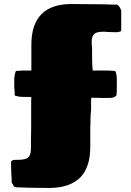

<svg xmlns="http://www.w3.org/2000/svg" viewBox="-20 -716 650 955"><path d="M224 219 145 218Q131 218 114 217.5Q97 217 78 216Q68 216 65 216Q62 216 60 215Q51 215 46 206Q45 200 38 193V183Q38 167 37 162Q36 142 35.5 126Q35 110 35 91Q35 79 58 79H71Q110 79 123 64Q135 52 134 13V-24L135 -79V-155Q135 -198 135 -211.5Q135 -225 136 -233Q132 -234 128 -234Q124 -234 110 -234H98Q73 -234 65 -238Q56 -238 53 -243V-263Q52 -268 51.5 -272.5Q51 -277 51 -281V-320Q51 -342 59 -363L91 -365H136V-493Q136 -696 336 -696L449 -695Q474 -695 497 -694.5Q520 -694 543 -693H559Q564 -693 567 -690Q570 -687 573 -683Q575 -681 575.5 -680Q576 -679 577 -677Q578 -675 579 -673Q580 -671 581 -669L583 -661V-568Q583 -558 573 -558Q570 -557 567.5 -556.5Q565 -556 563 -556H548L512 -557Q510 -558 506 -558Q502 -558 490 -558Q460 -558 448 -546.5Q436 -535 436 -505L438 -473V-439Q438 -394 441 -365H521L553 -363Q561 -349 561 -320V-263Q560 -260 560 -243Q551 -230 530 -229H481L434 -230Q433 -223 433 -212Q433 -201 433 -168Q430 -143 430 -118V-96Q429 -93 429 -90.5Q429 -88 429 -79V15Q429 111 383 163Q330 219 224 219Z"/></svg>

Font: Sigmar
Style: Regular
Weight: 400
Designer: Vernon Adams
Foundry: Vernon Adams
Version: Version 1.000; ttfautohint (v1.8.4.7-5d5b);gftools[0.9.24]